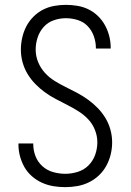

<svg xmlns="http://www.w3.org/2000/svg" viewBox="-20 -763 540 791"><path d="M249 8Q224 8 200 4Q176 0 153.5 -10Q131 -20 112 -36.5Q93 -53 81 -74Q69 -95 62.5 -119Q56 -143 56 -167Q56 -169 56 -170Q56 -171 56 -172H117Q117 -171 117 -170Q117 -169 117 -169Q117 -143 126.5 -119Q136 -95 155 -78Q174 -61 199 -54Q224 -47 249 -47Q275 -47 300.5 -55Q326 -63 344.5 -81.5Q363 -100 372 -125Q381 -150 381 -177Q381 -203 371 -228Q361 -253 343 -272Q325 -291 302.5 -305Q280 -319 256.5 -331Q233 -343 210 -355Q187 -367 165.5 -382.5Q144 -398 125.5 -417Q107 -436 93.5 -458.5Q80 -481 73 -506.5Q66 -532 66 -559Q66 -583 71.5 -607.5Q77 -632 88 -653.5Q99 -675 116.5 -693Q134 -711 156 -722.5Q178 -734 202.5 -738.5Q227 -743 251 -743Q275 -743 299 -739Q323 -735 344.5 -724.5Q366 -714 383.5 -697Q401 -680 412.5 -659Q424 -638 430 -614.5Q436 -591 436 -567Q436 -566 436 -565Q436 -564 436 -563H375Q375 -564 375 -564.5Q375 -565 375 -566Q375 -590 366.5 -614Q358 -638 341 -655.5Q324 -673 300 -680.5Q276 -688 251 -688Q226 -688 201.5 -679.5Q177 -671 160 -652Q143 -633 135 -608.5Q127 -584 127 -559Q127 -532 137 -507.5Q147 -483 164.5 -463.5Q182 -444 204.5 -430Q227 -416 250.5 -404.5Q274 -393 297.5 -380.5Q321 -368 342.5 -352.5Q364 -337 382.5 -318Q401 -299 414.5 -276.5Q428 -254 435 -228.5Q442 -203 442 -177Q442 -151 436 -126.5Q430 -102 418 -80Q406 -58 387.5 -40.5Q369 -23 346.5 -12Q324 -1 299 3.5Q274 8 249 8Z"/></svg>

Font: Iosevka Term Light
Style: Regular
Weight: 300
Monospace: yes
Designer: Belleve Invis
Foundry: Belleve Invis
Version: Version 9.0.1; ttfautohint (v1.8.3)